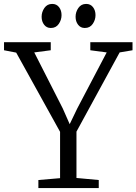

<svg xmlns="http://www.w3.org/2000/svg" viewBox="-30 -958 694 978"><path d="M276 -50.5V-286.5L52.5 -690L-9.5 -702V-743H228.5V-702L144.5 -691L289.5 -406L325 -325.5L363.5 -405.5L513.5 -691L430 -702V-743H645V-702L579.5 -691L359.5 -287.5V-51.5L473 -41V0H165.5V-41ZM228.5 -815.5Q207.5 -815.5 194.8 -832Q182 -848.5 182 -872.5Q182 -897 196.2 -917.5Q210.5 -938 235.5 -938H236.5Q258 -938 270.8 -921.5Q283.5 -905 283.5 -881Q283.5 -856.5 269.2 -836Q255 -815.5 229.5 -815.5ZM401.5 -815.5Q380.5 -815.5 367.8 -832Q355 -848.5 355 -872.5Q355 -897 369.2 -917.5Q383.5 -938 408.5 -938H409.5Q431 -938 443.8 -921.5Q456.5 -905 456.5 -881Q456.5 -856.5 442.2 -836Q428 -815.5 402.5 -815.5Z"/></svg>

Font: Merriweather 28pt Light
Style: Regular
Weight: 300
Version: Version 2.100